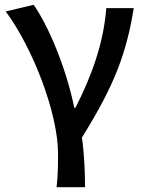

<svg xmlns="http://www.w3.org/2000/svg" viewBox="-20 -584 601 804"><path d="M217 200H336C336 137 333 59 323 -8C461 -229 510 -364 540 -550H425C414 -403 363 -264 296 -133H291C257 -300 183 -475 121 -564L4 -536C117 -384 223 -110 223 59C223 125 222 151 217 200Z"/></svg>

Font: Genne Gothic Medium
Style: Regular
Weight: 500
Designer: Ryoko NISHIZUKA (kana & ideographs); Paul D. Hunt (Latin, Greek & Cyrillic); Wenlong ZHANG (bopomofo); Sandoll Communica
Foundry: Adobe Systems Incorporated
Version: Version 1.004;PS 1.004;hotconv 16.6.51;makeotf.lib2.5.65220